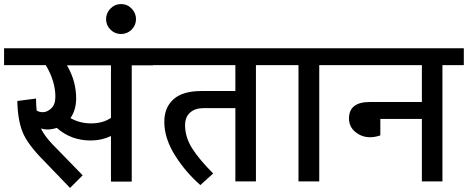

<svg xmlns="http://www.w3.org/2000/svg" viewBox="-40 -891 2298 943"><path d="M711 -654 712 -570H607V1H505V-223Q459 -201 406 -201Q308 -201 239 -263Q215 -255 193 -255Q178 -255 161 -260Q178 -224 218 -182L366 -30L304 32L177 -100Q96 -181 71.5 -241Q47 -301 45 -395L137 -407Q137 -375 140 -348Q153 -340 170 -340Q192 -340 212 -359Q232 -378 232 -416Q232 -492 185 -571H-20V-654ZM505 -312V-570H289Q334 -493 334 -408Q334 -351 306 -311Q352 -285 407 -285Q465 -285 505 -312Z M554 -871Q585 -871 606.5 -849Q628 -827 628 -797Q628 -767 606.5 -745.5Q585 -724 554 -724Q524 -724 502.5 -745.5Q481 -767 481 -797Q481 -827 502.5 -849Q524 -871 554 -871Z M1322 -654V-571H1217V0H1116V-360H961Q918 -360 893.5 -338Q869 -316 869 -276Q869 -217 904 -162Q939 -107 1007 -39L944 18Q871 -46 819.5 -128Q768 -210 767 -290Q766 -361 811 -402.5Q856 -444 950 -444H1116V-571H689V-654Z M1633 -654V-571H1528V0H1426V-571H1302V-654Z M2238 -654V-571H2133V0H2032V-307H1828V-226Q1766 -205 1720 -232.5Q1674 -260 1674 -309Q1674 -390 1776 -390H2032V-571H1613V-654Z"/></svg>

Font: Martel Sans DemiBold
Style: Regular
Weight: 600
Designer: Dan Reynolds and Mathieu Réguer
Foundry: Dan Reynolds and Mathieu Réguer
Version: Version 1.001;PS 001.001;hotconv 1.0.70;makeotf.lib2.5.58329